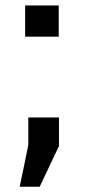

<svg xmlns="http://www.w3.org/2000/svg" viewBox="-20 -547 321 709"><path d="M197.8 -113.3V-7.8L126.5 142.6H52.7Q61 104 68.8 65.4Q76.7 26.9 84.5 -11.7V-113.3ZM196.8 -526.9V-411.6H72.8V-526.9Z"/></svg>

Font: Ufes Sans SemiBold
Style: Regular
Weight: 600
Designer: Ricardo Esteves & Filipe Motta
Foundry: ProDesignUfes - Ricardo Esteves, Filipe Motta (This is a derivative work, based on Roboto family, by Christian Robertson
Version: Version 2.0